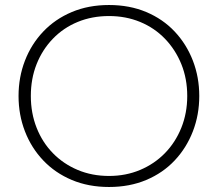

<svg xmlns="http://www.w3.org/2000/svg" viewBox="-20 -733 869 766"><path d="M415 13Q333 13 266.5 -15Q200 -43 152.5 -93Q105 -143 79.5 -209Q54 -275 54 -350Q54 -425 79.5 -491Q105 -557 152.5 -607Q200 -657 266.5 -685Q333 -713 415 -713Q497 -713 563.5 -685Q630 -657 677 -607Q724 -557 749.5 -491Q775 -425 775 -350Q775 -275 749.5 -209Q724 -143 677 -93Q630 -43 563.5 -15Q497 13 415 13ZM415 -31Q482 -31 539 -55Q596 -79 638 -122Q680 -165 703.5 -223.5Q727 -282 727 -350Q727 -419 703.5 -477Q680 -535 638 -578.5Q596 -622 539 -645.5Q482 -669 415 -669Q347 -669 290 -645.5Q233 -622 191 -578.5Q149 -535 126 -477Q103 -419 103 -350Q103 -282 126 -223.5Q149 -165 191 -122Q233 -79 290 -55Q347 -31 415 -31Z"/></svg>

Font: MuseoModerno Thin ExtraLight
Style: Regular
Weight: 250
Version: Version 1.002